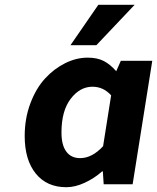

<svg xmlns="http://www.w3.org/2000/svg" viewBox="-20 -761 649 793"><path d="M271 -574.2 386.2 -741.2H536.1L377.9 -574.2ZM253.9 12.2Q173.3 12.2 127.7 -44.2Q82 -100.6 82 -199.2Q82 -272 105.5 -334.2Q128.9 -396.5 166.3 -437Q203.6 -477.5 249.5 -500.2Q295.4 -522.9 341.8 -522.9Q381.8 -522.9 408.7 -509Q435.5 -495.1 460 -466.8L479 -509.8H608.9L527.8 0H408.2L404.8 -53.2H401.9Q368.7 -23.9 329.3 -5.9Q290 12.2 253.9 12.2ZM311 -107.9Q360.4 -107.9 405.8 -157.2L439 -367.2Q407.2 -402.8 361.8 -402.8Q310.1 -402.8 272 -353Q233.9 -303.2 233.9 -213.9Q233.9 -161.6 253.9 -134.8Q273.9 -107.9 311 -107.9Z"/></svg>

Font: Office Code Pro Bold Italic
Style: Regular
Weight: 700
Italic angle: -9°
Designer: Nathan Rutzky & Paul D. Hunt
Foundry: Adobe Systems Incorporated
Version: Version 1.004;PS 001.004;hotconv 1.0.70;makeotf.lib2.5.58329